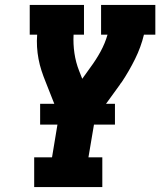

<svg xmlns="http://www.w3.org/2000/svg" viewBox="-20 -755 647 775"><path d="M118 0V-120H190L218 -289L194 -349L164 -425Q155 -447 147.5 -470Q140 -493 135.5 -517Q131 -541 129.5 -565.5Q128 -590 130 -615H100V-735H319V-615H277Q275 -577 280.5 -540Q286 -503 299 -470L312 -437L345 -483Q368 -514 386 -547Q404 -580 414 -615H388V-735H607V-615H561Q549 -565 525 -516.5Q501 -468 471 -423L470 -422Q468 -420 466.5 -417.5Q465 -415 463 -412L363 -274L337 -120H393V0ZM142 -252V-336H444V-252Z"/></svg>

Font: Iosevka Curly Slab HvExObl
Style: Regular
Weight: 900
Width: 7
Italic angle: -9°
Monospace: yes
Designer: Belleve Invis
Foundry: Belleve Invis
Version: Version 11.1.0; ttfautohint (v1.8.3)